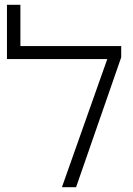

<svg xmlns="http://www.w3.org/2000/svg" viewBox="-20 -780 554 800"><path d="M238 0H297L485 -541V-588H65V-760H9V-534H427Z"/></svg>

Font: Noto Sans Hebrew Condensed Light
Style: Regular
Weight: 300
Width: 3
Designer: Monotype Design Team
Foundry: Monotype Imaging Inc.
Version: Version 2.004